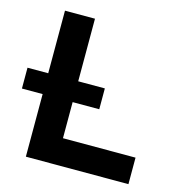

<svg xmlns="http://www.w3.org/2000/svg" viewBox="-107 -820 872 918"><g transform="rotate(15 329.0 -361.5)"><path d="M382.8 -309.8V-412.9H0Q0 -401.7 0 -381.5Q0 -361.3 0 -341.2Q0 -321 0 -309.8ZM251 -722.7H102.5V0H610.2V-131.2H251Z"/></g></svg>

Font: Giphurs SC
Style: Regular
Weight: 400
Version: Version 0.920